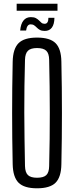

<svg xmlns="http://www.w3.org/2000/svg" viewBox="-20 -1010 400 1037"><path d="M180 7Q110.5 7 80.2 -23.2Q50 -53.5 48.5 -123Q47 -194.5 46.2 -263.2Q45.5 -332 45.5 -400Q45.5 -468 46.2 -536.5Q47 -605 48.5 -677Q50 -746.5 80.2 -776.8Q110.5 -807 180 -807Q250 -807 280.2 -776.8Q310.5 -746.5 311.5 -677Q313 -605 313.8 -536.2Q314.5 -467.5 314.5 -399.8Q314.5 -332 313.8 -263.2Q313 -194.5 311.5 -123Q310.5 -53.5 280.2 -23.2Q250 7 180 7ZM180 -50Q215 -50 230 -64.2Q245 -78.5 245.5 -113Q247.5 -186.5 248.2 -258.8Q249 -331 249 -402.2Q249 -473.5 248 -544.8Q247 -616 245.5 -687Q245 -721.5 229.8 -736Q214.5 -750.5 180 -750.5Q146 -750.5 131 -736Q116 -721.5 115 -687Q113 -616 112 -544.8Q111 -473.5 111.2 -402.2Q111.5 -331 112.5 -258.8Q113.5 -186.5 115 -113Q116 -78.5 131 -64.2Q146 -50 180 -50ZM241.5 -914H274Q273.5 -879 260.2 -861Q247 -843 222 -843Q205.5 -843 195.8 -848.2Q186 -853.5 179 -860.8Q172 -868 164.5 -873.2Q157 -878.5 145.5 -878.5Q135 -878.5 129 -869.8Q123 -861 121 -845H89Q92 -881 106.8 -899.2Q121.5 -917.5 146.5 -917.5Q164 -917.5 174 -912Q184 -906.5 190.8 -899.5Q197.5 -892.5 204 -887Q210.5 -881.5 221 -881.5Q231.5 -881.5 236.5 -889.8Q241.5 -898 241.5 -914ZM70 -990H290.5V-952H70Z"/></svg>

Font: Big Shoulders Display Thin
Style: Regular
Weight: 400
Version: Version 2.002